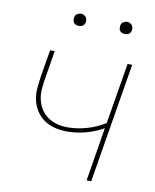

<svg xmlns="http://www.w3.org/2000/svg" viewBox="-80 -758 660 820"><g transform="rotate(10 250.0 -348.5)"><path d="M352 0 390 -233Q353 -212 312.5 -201.5Q272 -191 232 -191Q205 -191 179.5 -197.5Q154 -204 133.5 -218Q113 -232 99 -253.5Q85 -275 79.5 -300.5Q74 -326 76.5 -353Q79 -380 83 -407L102 -520H122L103 -404Q99 -380 96.5 -356Q94 -332 98.5 -309Q103 -286 115 -266.5Q127 -247 145 -234Q163 -221 185.5 -215Q208 -209 232 -209Q273 -209 315 -221Q357 -233 394 -256L438 -520H458L372 0ZM404 -644Q398 -644 392.5 -646Q387 -648 383 -652.5Q379 -657 378.5 -663.5Q378 -670 379 -676Q379 -681 381.5 -685Q384 -689 388 -691.5Q392 -694 396 -695.5Q400 -697 405 -697Q411 -697 416.5 -694.5Q422 -692 426 -687.5Q430 -683 431 -676.5Q432 -670 431 -664Q430 -659 427.5 -655Q425 -651 421.5 -648.5Q418 -646 413.5 -645Q409 -644 404 -644ZM204 -644Q198 -644 192.5 -646Q187 -648 183 -652.5Q179 -657 178.5 -663.5Q178 -670 179 -676Q179 -681 181.5 -685Q184 -689 188 -691.5Q192 -694 196 -695.5Q200 -697 205 -697Q211 -697 216.5 -694.5Q222 -692 226 -687.5Q230 -683 231 -676.5Q232 -670 231 -664Q230 -659 227.5 -655Q225 -651 221.5 -648.5Q218 -646 213.5 -645Q209 -644 204 -644Z"/></g></svg>

Font: Iosevka Term Curly Th Obl
Style: Regular
Weight: 100
Italic angle: -9°
Designer: Belleve Invis
Foundry: Belleve Invis
Version: Version 32.3.0